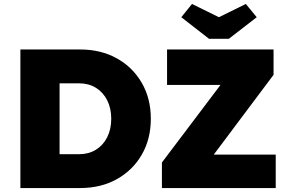

<svg xmlns="http://www.w3.org/2000/svg" viewBox="-20 -950 1472 970"><path d="M83 0V-700H385Q490 -700 570.5 -655Q651 -610 696.5 -531Q742 -452 742 -350Q742 -248 696.5 -169Q651 -90 570.5 -45Q490 0 385 0ZM380 -529H281V-171H380Q428 -171 464.5 -193.5Q501 -216 521.5 -256.5Q542 -297 542 -350Q542 -403 521.5 -443.5Q501 -484 464.5 -506.5Q428 -529 380 -529ZM798 0V-129L1094 -521H824V-700H1362V-572L1060 -169H1373V0ZM1036 -754 896 -863 950 -930 1086 -863 1222 -930 1277 -863 1136 -754Z"/></svg>

Font: Lexend ExtraBold
Style: Regular
Weight: 800
Designer: Bonnie Shaver-Troup, Thomas Jockin
Foundry: Lexend
Version: Version 1.007; ttfautohint (v1.8.3)